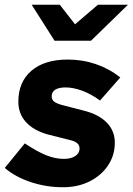

<svg xmlns="http://www.w3.org/2000/svg" viewBox="-29 -775 557 806"><path d="M236 11Q164 11 99 -11Q34 -33 -9 -70L75 -173Q128 -138 165.5 -123Q203 -108 240 -108Q269 -108 287 -120Q305 -132 305 -151Q305 -165 295.5 -173.5Q286 -182 265 -187L170 -211Q111 -228 79.5 -263Q48 -298 48 -348Q48 -431 103 -478Q158 -525 255 -525Q317 -525 373 -506Q429 -487 476 -450L391 -353Q354 -380 316.5 -394Q279 -408 246 -408Q218 -408 203 -398.5Q188 -389 188 -371Q188 -357 197.5 -349Q207 -341 232 -334L325 -310Q387 -294 420 -259.5Q453 -225 453 -176Q453 -123 424.5 -80.5Q396 -38 347 -13.5Q298 11 236 11ZM200 -604 104 -755H222L286 -673L382 -755H508L353 -604Z"/></svg>

Font: Red Hat Text
Style: Italic
Weight: 300
Italic angle: -12°
Designer: Pentagram, MCKL
Foundry: Pentagram, MCKL
Version: Version 1.023